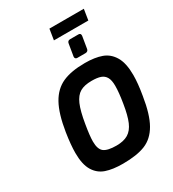

<svg xmlns="http://www.w3.org/2000/svg" viewBox="-251 -1217 1224 1358"><g transform="rotate(-30 361.0 -538.0)"><path d="M91 -228Q91 -293 106 -390Q128 -529 171 -606Q214 -683 284.5 -714.5Q355 -746 467 -746Q548 -746 603 -726Q658 -706 690 -652Q722 -598 722 -501Q722 -434 706 -341Q684 -200 641 -125Q598 -50 529 -22Q460 6 346 6Q263 6 208 -13Q153 -32 122 -83.5Q91 -135 91 -228ZM559 -361Q573 -445 573 -499Q573 -545 559 -569.5Q545 -594 518 -603.5Q491 -613 445 -613Q386 -613 350.5 -592.5Q315 -572 292.5 -520Q270 -468 254 -370Q239 -282 239 -236Q239 -173 268.5 -150.5Q298 -128 370 -128Q429 -128 465.5 -150Q502 -172 523.5 -222Q545 -272 559 -361ZM421 -821V-825L437 -922Q440 -944 461 -944H529Q547 -944 547 -927V-922L531 -825Q530 -815 523 -809.5Q516 -804 507 -804H439Q431 -804 426 -808.5Q421 -813 421 -821ZM372 -1082H653L639 -994H358Z"/></g></svg>

Font: Exo
Style: Bold Italic
Weight: 700
Italic angle: -9°
Designer: Natanael Gama
Foundry: Natanael Gama
Version: Version 1.500; ttfautohint (v1.6)